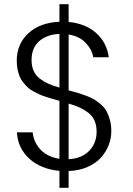

<svg xmlns="http://www.w3.org/2000/svg" viewBox="-20 -811 637 918"><path d="M264.2 86.9V5.9Q174.8 -2.4 119.9 -52.7Q64.9 -103 61 -178.2H136.2Q138.2 -157.2 146.5 -137.5Q154.8 -117.7 169.9 -99.9Q185.1 -82 209.2 -69.1Q233.4 -56.2 264.2 -51.8V-329.1Q242.7 -335 230.7 -338.4Q218.8 -341.8 198.5 -348.4Q178.2 -355 166.5 -360.6Q154.8 -366.2 138.2 -375.2Q121.6 -384.3 111.8 -393.8Q102.1 -403.3 91.1 -416.7Q80.1 -430.2 74 -445.1Q67.9 -460 64 -479.2Q60.1 -498.5 60.1 -521Q60.1 -600.1 115 -651.4Q169.9 -702.6 264.2 -707V-791H308.1V-706.1Q391.1 -697.8 441.2 -651.9Q491.2 -606 500 -537.1H425.8Q419.9 -574.2 389.9 -606Q359.9 -637.7 308.1 -646V-378.9Q335 -372.1 351.3 -367.2Q367.7 -362.3 391.8 -353.3Q416 -344.2 430.9 -335.2Q445.8 -326.2 462.9 -311.3Q480 -296.4 489.5 -279.1Q499 -261.7 505.6 -237.3Q512.2 -212.9 512.2 -184.1Q512.2 -149.4 499.5 -116.9Q486.8 -84.5 462.6 -57.4Q438.5 -30.3 398.4 -12.7Q358.4 4.9 308.1 6.8V86.9ZM441.9 -181.2Q441.9 -211.4 431.9 -234.1Q421.9 -256.8 401.9 -272.2Q381.8 -287.6 360.6 -297.1Q339.4 -306.6 308.1 -315.9V-49.8Q371.6 -53.2 406.7 -90.1Q441.9 -127 441.9 -181.2ZM130.9 -523.9Q130.9 -494.1 140.9 -471.9Q150.9 -449.7 170.7 -434.8Q190.4 -419.9 211.9 -410.4Q233.4 -400.9 264.2 -392.1V-648.9Q203.6 -646 167.2 -614Q130.9 -582 130.9 -523.9Z"/></svg>

Font: SVN-Poppins Light
Style: Regular
Weight: 300
Designer: Ninad Kale (Devanagari), Jonny Pinhorn (Latin)
Foundry: Indian Type Foundry
Version: Version 3.002 2017